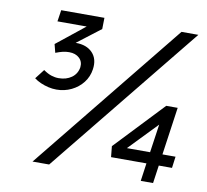

<svg xmlns="http://www.w3.org/2000/svg" viewBox="-78 -788 944 875"><g transform="rotate(10 394.0 -350.5)"><path d="M177 -342Q158 -342 139 -346.5Q120 -351 103 -358.5Q86 -366 73 -376L107 -420Q127 -406 144 -400.5Q161 -395 178 -395Q213 -395 237.5 -412.5Q262 -430 267 -461Q270 -487 252.5 -503.5Q235 -520 205 -520Q190 -520 175.5 -516.5Q161 -513 143 -506L133 -545L272 -656L280 -649H128L136 -702H336L335 -650L211 -555L189 -554Q200 -561 210.5 -564Q221 -567 228 -567Q278 -567 305 -538.5Q332 -510 325 -462Q320 -427 299 -400Q278 -373 246 -357.5Q214 -342 177 -342ZM127 0 693 -700H771L204 0ZM692 -135H765L758 -82H685ZM512 -106 505 -135H663L645 -120L673 -312L700 -301ZM685 1H628L642 -98L655 -82H476L471 -132L683 -356H736Z"/></g></svg>

Font: Lexend Light
Style: Italic
Weight: 300
Italic angle: -8.13011°
Designer: Bonnie Shaver-Troup, Thomas Jockin
Foundry: Lexend
Version: Version 1.007